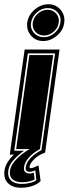

<svg xmlns="http://www.w3.org/2000/svg" viewBox="-74 -728 323 903"><path d="M228 -621Q224 -586 194 -560.5Q164 -535 129 -535Q94 -535 72 -560.5Q50 -586 54 -621Q59 -657 88.5 -682.5Q118 -708 154 -708Q189 -708 211 -682Q233 -656 228 -621ZM72 -621Q68 -593 86 -573Q104 -553 132 -553Q160 -553 183 -573Q206 -593 210 -621Q215 -649 197 -669.5Q179 -690 151 -690Q123 -690 100 -670Q77 -650 72 -621ZM202 -621Q199 -597 178.5 -579Q158 -561 133 -561Q108 -561 92.5 -578.5Q77 -596 80 -621Q84 -647 104.5 -664.5Q125 -682 150 -682Q175 -682 190.5 -664Q206 -646 202 -621ZM117 123Q104 138 78.5 146.5Q53 155 26 155Q-15 155 -36.5 133.5Q-58 112 -53 75Q-48 36 -8 -1H-28L42 -495H206L138 -10Q108 0 87.5 20Q67 40 65 56Q65 63 70 63Q76 63 85 59.5Q94 56 107 50ZM-35 75Q-39 104 -22 120.5Q-5 137 29 137Q48 137 68 132Q88 127 97 119L92 73Q86 75 80 77.5Q74 80 65 80Q44 80 47 59Q50 36 70 15Q90 -6 121 -22L185 -477H57L-7 -19H39Q16 -3 -8 22Q-32 47 -35 75ZM89 116Q83 120 67 124.5Q51 129 30 129Q0 129 -15.5 115Q-31 101 -27 75Q-24 53 -7 32.5Q10 12 31 -4Q52 -20 66 -27H2L64 -469H176L114 -27Q84 -11 63 11.5Q42 34 39 59Q37 74 45 81Q53 88 64 88Q72 88 77 86.5Q82 85 85 84Z"/></svg>

Font: Alumni Sans Collegiate One SC
Style: Italic
Weight: 400
Italic angle: -8°
Designer: Robert E. Leuschke
Foundry: Robert E. Leuschke
Version: Version 1.100